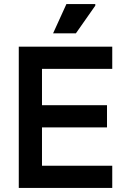

<svg xmlns="http://www.w3.org/2000/svg" viewBox="-20 -931 620 951"><path d="M73 0V-700H188V0ZM132 0V-110H536V0ZM132 -300V-410H510V-300ZM132 -590V-700H536V-590ZM243 -766 309 -911H452V-903L356 -766Z"/></svg>

Font: Fustat
Style: Bold
Weight: 700
Designer: Mohamed Gaber, Khaled Hosny, Laura Garcia Mut
Foundry: Kief Type Foundry, Alif Type Foundry, Hard Type Foundry
Version: Version 1.007